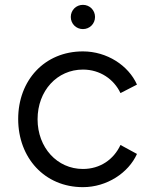

<svg xmlns="http://www.w3.org/2000/svg" viewBox="-20 -760 640 792"><path d="M322 12C421 12 510 -47 545 -125L477 -162C449 -102 393 -63 322 -63C216 -63 135 -151 135 -268C135 -386 216 -473 322 -473C393 -473 450 -433 477 -376L545 -411C510 -490 421 -548 322 -548C164 -548 55 -429 55 -269C55 -109 164 12 322 12ZM272 -690C272 -662 294 -640 322 -640C350 -640 372 -662 372 -690C372 -718 350 -740 322 -740C294 -740 272 -718 272 -690Z"/></svg>

Font: Mluvka
Style: Regular
Weight: 400
Designer: Modified by Jiří Krblich, Original typeface by Gumpita Rahayu
Foundry: Gumpita Rahayu & Jiří Krblich
Version: Version 2.000;Glyphs 3.1.1 (3134)